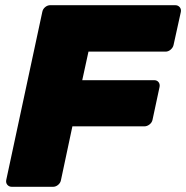

<svg xmlns="http://www.w3.org/2000/svg" viewBox="-20 -720 717 740"><path d="M26 0Q15 0 8.5 -7.5Q2 -15 4 -26L143 -674Q145 -685 154 -692.5Q163 -700 174 -700H655Q666 -700 672.5 -692.5Q679 -685 677 -674L649 -547Q647 -537 638 -529Q629 -521 618 -521H321L297 -411H574Q585 -411 591 -403.5Q597 -396 595 -385L568 -259Q566 -248 556.5 -240.5Q547 -233 536 -233H259L215 -26Q213 -15 204 -7.5Q195 0 184 0Z"/></svg>

Font: Rubik Light ExtraBold
Style: Italic
Weight: 800
Italic angle: -12°
Version: Version 2.104